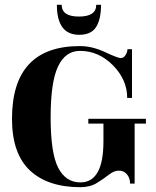

<svg xmlns="http://www.w3.org/2000/svg" viewBox="-20 -765 648 800"><path d="M237 -745Q237 -696 309 -696Q381 -696 381 -745H401Q401 -685 380.5 -652.5Q360 -620 310 -620Q217 -620 217 -745ZM315 15Q179 15 104.5 -55Q30 -125 30 -270Q30 -573 313 -573Q364 -573 417.5 -548Q471 -523 483 -523Q495 -523 503 -535.5Q511 -548 511 -560H530V-357H510Q510 -433 450.5 -493Q391 -553 313 -553Q253 -553 222 -488.5Q191 -424 191 -275.5Q191 -127 222.5 -66Q254 -5 315 -5Q411 -5 411 -176V-250H348V-270H588V-250H541V0H522Q522 -23 509 -38.5Q496 -54 475.5 -54Q455 -54 433.5 -37Q412 -20 383.5 -2.5Q355 15 315 15Z"/></svg>

Font: Rozha One
Style: Regular
Weight: 400
Designer: Tim Donaldson, Indian Type Foundry
Foundry: Indian Type Foundry
Version: Version 1.301;PS 1.0;hotconv 1.0.78;makeotf.lib2.5.61930; tt